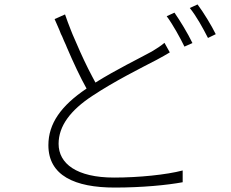

<svg xmlns="http://www.w3.org/2000/svg" viewBox="-20 -817 1040 865"><path d="M952 -663C933 -702 897 -761 870 -797L835 -781C865 -744 894 -691 917 -646L952 -663ZM847 -623C826 -667 791 -724 766 -760L731 -744C759 -706 791 -648 811 -607L847 -623ZM803 4V-49C731 -30 606 -17 494 -17C325 -17 244 -80 244 -169C244 -249 297 -320 396 -385C497 -452 614 -510 685 -547C710 -561 728 -570 745 -581L721 -624C703 -609 687 -599 664 -585C606 -553 506 -505 410 -445C401 -462 390 -482 380 -502L376 -510C353 -556 330 -608 307 -662L303 -672L299 -682C290 -705 281 -728 273 -752L226 -731C233 -715 240 -699 247 -683L251 -673C252 -669 254 -666 255 -663L260 -653C265 -640 271 -627 277 -614L281 -604C311 -534 342 -468 370 -418C255 -341 198 -260 198 -163C198 -26 317 28 497 28C620 28 733 17 803 4Z"/></svg>

Font: Glow Sans SC Normal Light
Style: Regular
Weight: 300
Designer: Ryoko NISHIZUKA (kana, bopomofo & ideographs); Paul D. Hunt (Latin, Greek & Cyrillic); Sandoll Communications, Soo-young
Version: Version 0.93